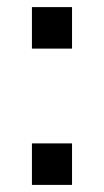

<svg xmlns="http://www.w3.org/2000/svg" viewBox="-20 -520 293 540"><path d="M69.8 -383.3V-500H182.6V-383.3ZM69.8 0V-116.7H182.6V0Z"/></svg>

Font: Shanti
Style: Regular
Weight: 400
Designer: Vernon Adams
Foundry: Vernon Adams
Version: Version 1.100; ttfautohint (v1.8.4)